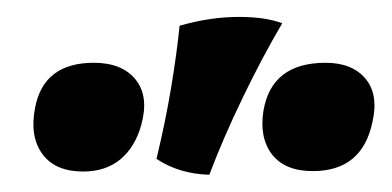

<svg xmlns="http://www.w3.org/2000/svg" viewBox="-20 -724 461 226"><path d="M226.4 -518.3Q190.8 -519.3 164.2 -537Q174.8 -581 181.3 -620.2Q187.9 -659.5 191.4 -693.7Q227.3 -704.1 261.2 -704.1Q292.5 -704.1 312.2 -696.6Q288.5 -656.3 265.7 -609Q242.8 -561.7 226.4 -518.3ZM77.8 -522.1Q45 -522.1 29.9 -542.7Q14.7 -563.4 21.3 -597.2Q31.4 -650.1 90.4 -650.1Q123.7 -650.1 139.6 -630.4Q155.5 -610.7 146.4 -577.4Q139.3 -551.3 122 -536.7Q104.6 -522.1 77.8 -522.1ZM348.2 -522.6Q315.4 -522.6 300.2 -542.2Q285.1 -561.9 290.1 -593.6Q299.7 -650.1 363.2 -650.1Q394.6 -650.1 410.2 -631.4Q425.9 -612.7 418.3 -579.9Q406.1 -522.6 348.2 -522.6Z"/></svg>

Font: Vollkorn
Style: Italic
Weight: 400
Italic angle: -11°
Designer: Friedrich Althausen
Foundry: Friedrich Althausen
Version: Version 5.001